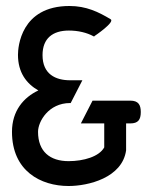

<svg xmlns="http://www.w3.org/2000/svg" viewBox="-20 -610 513 641"><path d="M20 -170C20 -39 116 11 209 11C274 11 388 -16 401 -108V-109V-198H415C441 -198 450 -210 450 -236C450 -260 442 -274 415 -274H289L250 -198H328V-118C311 -87 259 -72 209 -72C147 -72 107 -104 107 -170C107 -204 142 -266 214 -266H216L255 -342H214C166 -342 122 -362 122 -426C122 -482 156 -508 210 -508C241 -508 270 -501 292 -489L294 -488L296 -490C296 -490 366 -537 349 -546C309 -570 268 -590 212 -590C49 -590 40 -452 40 -427C40 -368 68 -331 108 -308C59 -285 20 -240 20 -170Z"/></svg>

Font: Charger Sport
Style: SeBdNrw
Weight: 600
Designer: Jasper
Foundry: Cannot Into Space Fonts
Version: Version 1.1